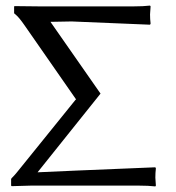

<svg xmlns="http://www.w3.org/2000/svg" viewBox="-20 -668 632 691"><path d="M123 -645H460Q496.1 -645 520 -647.9L522 -645Q522 -645 520 -616.2Q520 -599.1 522 -583L520 -579.1Q519 -579.1 237.8 -590.8Q237.8 -590.8 161.6 -589.4L341.8 -331.1L115.2 -47.9Q116.2 -47.9 256.8 -54.2Q256.8 -54.2 539.1 -65.9L541 -62Q539.1 -45.9 539.1 -28.8Q539.1 -25.4 541 0L539.1 2.9Q514.6 0 479 0H91.8Q91.8 0 22 2L20 0V-23.9L22 -26.9Q33.7 -38.6 41 -47.9L252 -309.1L253.9 -310.1L68.8 -576.2Q48.8 -605 37.6 -614.3Q35.2 -616.2 33.2 -618.2L30.8 -620.1V-645L33.2 -646Z"/></svg>

Font: Linux Biolinum O
Style: Regular
Weight: 400
Designer: Philipp H. Poll
Foundry: Philipp H. Poll
Version: Version 1.0.4